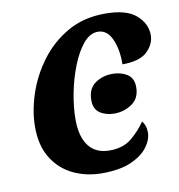

<svg xmlns="http://www.w3.org/2000/svg" viewBox="-68 -608 636 681"><g transform="rotate(-10 250.5 -268.0)"><path d="M247 10Q190 10 143 -12.5Q96 -35 68 -80Q40 -125 40 -193Q40 -248 60 -309.5Q80 -371 120 -425Q160 -479 218.5 -512.5Q277 -546 354 -546Q431 -546 466 -515Q501 -484 501 -443Q501 -411 474 -384.5Q447 -358 384 -358Q385 -411 368 -449Q351 -487 318 -487Q289 -487 265 -458Q241 -429 223 -383Q205 -337 195.5 -287Q186 -237 186 -194Q186 -132 211.5 -98.5Q237 -65 287 -65Q336 -65 366.5 -90.5Q397 -116 417 -146Q423 -140 427 -129.5Q431 -119 431 -105Q431 -79 411.5 -52.5Q392 -26 351.5 -8Q311 10 247 10ZM326 -191Q295 -191 274 -205.5Q253 -220 253 -251Q253 -293 280 -312Q307 -331 343 -331Q373 -331 395.5 -317Q418 -303 418 -270Q418 -230 389.5 -210.5Q361 -191 326 -191Z"/></g></svg>

Font: Noto Serif SemiCondensed
Style: Bold Italic
Weight: 700
Width: 4
Italic angle: -12°
Designer: Monotype Design Team
Foundry: Monotype Imaging Inc.
Version: Version 2.014